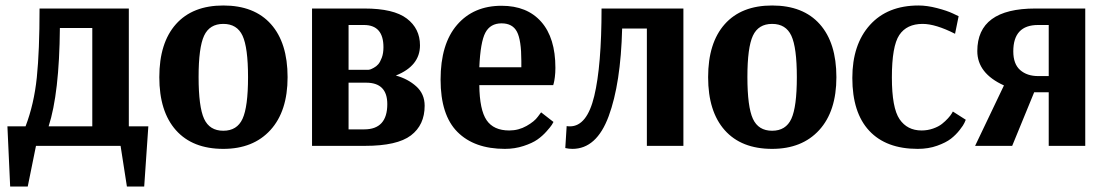

<svg xmlns="http://www.w3.org/2000/svg" viewBox="-20 -531 4032 699"><path d="M198 -429Q196 -191 157 -71H316V-429ZM520 -71 505 148H442L419 0H111L81 148H17L7 -71H73Q104 -152 114 -249Q124 -346 124 -500H449V-71Z M703 -251Q703 -142 723 -98.5Q743 -55 793 -55Q843 -55 863 -98.5Q883 -142 883 -250Q883 -358 863 -401Q843 -444 793 -444Q743 -444 723 -401Q703 -358 703 -251ZM1027 -250Q1027 -126 964.5 -57.5Q902 11 793 11Q681 11 620.5 -57Q560 -125 560 -250Q560 -375 620.5 -443Q681 -511 793 -511Q906 -511 966.5 -443Q1027 -375 1027 -250Z M1249 -277H1322Q1324 -277 1327.5 -278Q1331 -279 1340.5 -284Q1350 -289 1357 -297Q1364 -305 1370 -321Q1376 -337 1376 -359Q1376 -440 1305 -440H1249ZM1313 -230H1249V-60H1306Q1390 -60 1390 -152Q1390 -230 1313 -230ZM1309 0H1116V-500H1307Q1413 -500 1461 -463.5Q1509 -427 1509 -366Q1509 -291 1421 -256Q1465 -244 1495.5 -216.5Q1526 -189 1526 -146Q1526 -76 1476 -38Q1426 0 1309 0Z M1806 -446Q1765 -446 1747 -412Q1729 -378 1725 -286H1878V-309Q1878 -385 1862 -415.5Q1846 -446 1806 -446ZM1950 -122 1995 -87Q1993 -83 1989 -76.5Q1985 -70 1970 -53Q1955 -36 1936.5 -23Q1918 -10 1886 0.5Q1854 11 1818 11Q1707 11 1645.5 -50.5Q1584 -112 1584 -241Q1584 -371 1644 -440.5Q1704 -510 1806 -510Q1899 -510 1950.5 -451.5Q2002 -393 2002 -284Q2002 -266 2000 -250.5Q1998 -235 1996 -228L1994 -221H1725Q1726 -131 1751.5 -93.5Q1777 -56 1834 -56Q1868 -56 1897 -72.5Q1926 -89 1938 -106Z M2468 -500V0H2335V-427H2245Q2240 -227 2196 -108Q2152 11 2064 11Q2051 11 2038 8L2043 -72Q2047 -71 2055 -71Q2117 -71 2143.5 -181.5Q2170 -292 2170 -500Z M2701 -251Q2701 -142 2721 -98.5Q2741 -55 2791 -55Q2841 -55 2861 -98.5Q2881 -142 2881 -250Q2881 -358 2861 -401Q2841 -444 2791 -444Q2741 -444 2721 -401Q2701 -358 2701 -251ZM3025 -250Q3025 -126 2962.5 -57.5Q2900 11 2791 11Q2679 11 2618.5 -57Q2558 -125 2558 -250Q2558 -375 2618.5 -443Q2679 -511 2791 -511Q2904 -511 2964.5 -443Q3025 -375 3025 -250Z M3457 -408Q3386 -444 3339 -444Q3281 -444 3254 -403.5Q3227 -363 3227 -249Q3227 -138 3255 -97Q3283 -56 3335 -56Q3357 -56 3377 -63Q3397 -70 3409.5 -80Q3422 -90 3431.5 -100.5Q3441 -111 3445 -118L3449 -125L3496 -95Q3494 -91 3491 -83.5Q3488 -76 3474 -58Q3460 -40 3442 -26Q3424 -12 3392 -0.5Q3360 11 3321 11Q3206 11 3144.5 -55Q3083 -121 3083 -247Q3083 -369 3147 -440Q3211 -511 3324 -511Q3355 -511 3391.5 -501.5Q3428 -492 3449 -482L3470 -472Z M3669 -344Q3669 -298 3694 -276Q3719 -254 3760 -254H3798V-440H3759Q3669 -440 3669 -344ZM3931 -500V0H3798V-195H3745L3665 0H3530L3635 -220Q3538 -264 3538 -345Q3538 -500 3749 -500Z"/></svg>

Font: ArsenalBold
Style: Bold
Weight: 700
Designer: Andrij Shevchenko
Foundry: Stairsfor.com
Version: Version 1.000